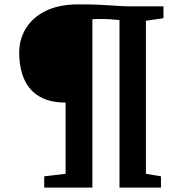

<svg xmlns="http://www.w3.org/2000/svg" viewBox="-20 -855 841 875"><path d="M279 -63V-387.5Q207.5 -387.5 160.5 -414.8Q113.5 -442 90.8 -492.8Q68 -543.5 67.5 -614Q67.5 -677 98.8 -727Q130 -777 189.8 -806Q249.5 -835 337 -835Q389 -835 422.5 -833.8Q456 -832.5 481.5 -830.5Q507 -828.5 533.5 -827.2Q560 -826 596.5 -826H725V-772L645 -760.5V-63L713.5 -51.5V0H524.5V-763.5Q508 -765.5 485.5 -767Q463 -768.5 434.5 -768.5Q423.5 -768.5 413.5 -768Q403.5 -767.5 401 -767V0H181.5V-51.5Z"/></svg>

Font: Merriweather 48pt ExtraBold
Style: Regular
Weight: 800
Version: Version 2.100